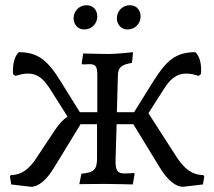

<svg xmlns="http://www.w3.org/2000/svg" viewBox="-20 -705 821 736"><path d="M303 -592C332 -592 353 -615 353 -642C353 -664 339 -685 312 -685C283 -685 262 -662 262 -635C262 -614 276 -592 303 -592ZM469 -592C498 -592 519 -615 519 -642C519 -664 505 -685 478 -685C449 -685 428 -662 428 -635C428 -614 442 -592 469 -592ZM759 -34C717 -34 687 -58 659 -100L549 -271L607 -362C631 -400 655 -423 694 -423C708 -423 723 -420 742 -414L750 -421C751 -426 751 -432 751 -437C751 -463 745 -490 729 -505C654 -505 618 -473 568 -394L494 -275H428L432 -417C433 -447 445 -457 486 -464L490 -505C480 -504 429 -498 395 -498C366 -498 305 -500 299 -500L293 -462L296 -458C296 -458 313 -459 323 -459C347 -459 353 -450 353 -417V-275H286L212 -394C163 -473 126 -505 52 -505C33 -487 28 -451 30 -421L39 -414C58 -420 73 -423 87 -423C126 -423 149 -400 173 -362L239 -258C222 -247 208 -231 193 -210L120 -100C93 -58 63 -34 22 -34L18 -29L23 2L98 11C129 11 159 -16 187 -62L289 -229H352V-99C352 -55 341 -44 292 -39L284 1C291 1 344 0 383 0C418 0 482 2 489 2L496 -38L494 -42C493 -42 474 -40 458 -40C430 -40 422 -51 423 -93L427 -229H491L593 -62C621 -16 652 11 682 11L758 2L763 -29Z"/></svg>

Font: Alegreya SC
Style: Regular
Weight: 400
Designer: Juan Pablo del Peral
Foundry: Huerta Tipografica
Version: Version 2.007;PS 002.007;hotconv 1.0.88;makeotf.lib2.5.64775